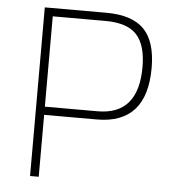

<svg xmlns="http://www.w3.org/2000/svg" viewBox="-51 -747 717 794"><g transform="rotate(5 307.5 -350.0)"><path d="M358 -257H139V0H103V-700H358Q466 -700 515.5 -649Q565 -598 565 -489Q565 -257 358 -257ZM139 -291H358Q527 -291 527 -489Q527 -581 487.5 -623.5Q448 -666 358 -666H139Z"/></g></svg>

Font: TitilliumText22L Th
Style: Thin
Weight: 100
Designer: Campivisivi
Foundry: Campivisivi
Version: 1.000